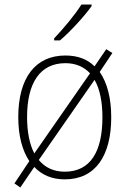

<svg xmlns="http://www.w3.org/2000/svg" viewBox="-20 -785 569 851"><path d="M386 -758V-765H341C312 -719 262 -659 220 -615V-606H246C293 -646 354 -713 386 -758ZM473 -265C473 -348 456 -417 422 -466L478 -550L451 -567L399 -491C368 -522 325 -539 270 -539C136 -539 61 -439 61 -266C61 -185 78 -119 110 -71L44 28L70 46L132 -45C165 -10 209 10 267 10C404 10 473 -96 473 -265ZM100 -266C100 -417 157 -505 270 -505C317 -505 353 -488 379 -460L132 -105C111 -146 100 -200 100 -266ZM434 -265C434 -115 382 -24 267 -24C217 -24 179 -43 152 -76L399 -431C423 -390 434 -332 434 -265Z"/></svg>

Font: Noto Sans SemiCondensed ExtraLight
Style: Regular
Weight: 200
Width: 4
Designer: Monotype Design Team
Foundry: Monotype Imaging Inc.
Version: Version 2.013